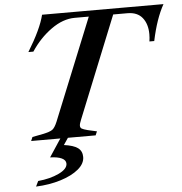

<svg xmlns="http://www.w3.org/2000/svg" viewBox="-60 -731 983 1035"><g transform="rotate(-5 431.5 -213.0)"><path d="M97 -21 154 -32Q193 -40 206.5 -50Q220 -60 233 -91L456 -641H380Q316 -641 252 -595Q188 -549 142 -479H115Q188 -598 206 -673H863Q821 -598 796 -479H770Q773 -499 773 -518Q773 -573 746 -607Q719 -641 665 -641H588L366 -91Q357 -70 357 -59Q357 -48 365.5 -43Q374 -38 397 -32L446 -21L437 0H88ZM107 218Q172 212 219.5 189.5Q267 167 267 138Q267 119 245 108.5Q223 98 182 97L246 0H287L262 37Q314 44 337 61Q360 78 360 110Q360 146 324 176Q288 206 227 225Q166 244 93 247Z"/></g></svg>

Font: Ibarra Real Nova SemiBold
Style: Italic
Weight: 600
Italic angle: -22°
Designer: Jose Maria Ribagorda & Octavio Pardo
Foundry: Octavio Pardo
Version: Version 1.014